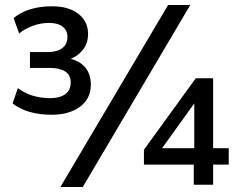

<svg xmlns="http://www.w3.org/2000/svg" viewBox="-20 -734 944 763"><path d="M187 -278Q87 -278 30 -323L51 -384Q103 -344 180 -344Q217 -344 239 -359.5Q261 -375 261 -407Q261 -436 239 -450Q217 -464 180 -464H99V-527H169Q206 -527 227 -542.5Q248 -558 248 -587Q248 -613 229 -628Q210 -643 174 -643Q143 -643 111 -631.5Q79 -620 56 -601L34 -662Q91 -709 187 -709Q253 -709 291.5 -679Q330 -649 330 -599Q330 -563 310.5 -537.5Q291 -512 261 -500Q298 -491 319.5 -465Q341 -439 341 -398Q341 -341 297.5 -309.5Q254 -278 187 -278ZM309 9H220L648 -714H736ZM750 0V-80H552V-139L758 -423H827V-145H889V-80H827V0ZM752 -145V-323L624 -145Z"/></svg>

Font: Mulish SemiBold
Style: Regular
Weight: 600
Designer: Vernon Adams
Foundry: Vernon Adams
Version: Version 3.603; ttfautohint (v1.8.3)